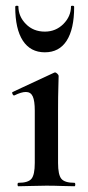

<svg xmlns="http://www.w3.org/2000/svg" viewBox="-20 -648 306 668"><path d="M44 0Q41 0 41 -6Q41 -12 44 -12Q78 -12 89.5 -26Q101 -40 101 -81V-263Q101 -297 94 -312.5Q87 -328 70 -328Q62 -328 52 -325Q42 -322 30 -316Q26 -315 23.5 -321Q21 -327 24 -328L168 -395Q170 -396 171 -396Q175 -396 179.5 -391.5Q184 -387 184 -384Q184 -373 183 -344Q182 -315 182 -264V-81Q182 -40 193.5 -26Q205 -12 239 -12Q242 -12 242 -6Q242 0 239 0Q219 0 194 -1Q169 -2 141 -2Q114 -2 88.5 -1Q63 0 44 0ZM33 -624Q33 -628 38.5 -628Q44 -628 44 -626Q44 -591 70 -564.5Q96 -538 136 -538Q174 -538 200.5 -564.5Q227 -591 227 -626Q227 -628 232.5 -628Q238 -628 238 -624Q238 -547 212 -506.5Q186 -466 136 -466Q86 -466 59.5 -506.5Q33 -547 33 -624Z"/></svg>

Font: Cormorant SemiBold
Style: Regular
Weight: 600
Designer: Christian Thalmann (Catharsis Fonts)
Foundry: Catharsis Fonts
Version: Version 4.000